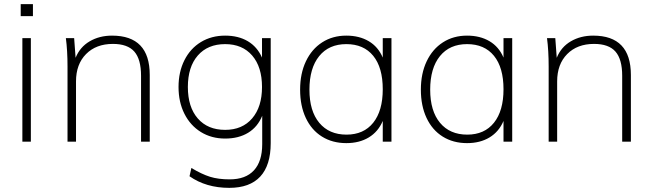

<svg xmlns="http://www.w3.org/2000/svg" viewBox="-20 -684 3151 927"><path d="M88 0V-500H129V0ZM80 -664H139V-606H80Z M703 -322V0H661V-318Q661 -398 628.5 -435Q596 -472 525 -472Q444 -472 395.5 -423Q347 -374 347 -291V0H306V-362Q306 -440 298 -500H338L345 -405Q366 -457 413 -484.5Q460 -512 521 -512Q703 -512 703 -322Z M1287 -500V7Q1287 114 1236.5 168.5Q1186 223 1087 223Q975 223 895 167L904 127Q954 157 994 169.5Q1034 182 1089 182Q1166 182 1206 138.5Q1246 95 1246 12V-125Q1224 -71 1178 -43Q1132 -15 1067 -15Q1001 -15 950 -46.5Q899 -78 870.5 -134.5Q842 -191 842 -264Q842 -337 870.5 -393.5Q899 -450 950 -481Q1001 -512 1067 -512Q1131 -512 1176.5 -485Q1222 -458 1245 -406V-500ZM1245 -264Q1245 -361 1197.5 -416Q1150 -471 1067 -471Q983 -471 935 -416Q887 -361 887 -264Q887 -167 935 -112Q983 -57 1067 -57Q1150 -57 1197.5 -112.5Q1245 -168 1245 -264Z M1870 -500V0H1828V-100Q1806 -48 1760.5 -20.5Q1715 7 1652 7Q1585 7 1534.5 -24.5Q1484 -56 1456.5 -114.5Q1429 -173 1429 -251Q1429 -329 1457 -388Q1485 -447 1535.5 -479.5Q1586 -512 1652 -512Q1715 -512 1760.5 -485Q1806 -458 1828 -406V-500ZM1828 -253Q1828 -358 1782 -414.5Q1736 -471 1652 -471Q1568 -471 1521 -413Q1474 -355 1474 -251Q1474 -148 1521.5 -91Q1569 -34 1653 -34Q1736 -34 1782 -91.5Q1828 -149 1828 -253Z M2453 -500V0H2411V-100Q2389 -48 2343.5 -20.5Q2298 7 2235 7Q2168 7 2117.5 -24.5Q2067 -56 2039.5 -114.5Q2012 -173 2012 -251Q2012 -329 2040 -388Q2068 -447 2118.5 -479.5Q2169 -512 2235 -512Q2298 -512 2343.5 -485Q2389 -458 2411 -406V-500ZM2411 -253Q2411 -358 2365 -414.5Q2319 -471 2235 -471Q2151 -471 2104 -413Q2057 -355 2057 -251Q2057 -148 2104.5 -91Q2152 -34 2236 -34Q2319 -34 2365 -91.5Q2411 -149 2411 -253Z M3026 -322V0H2984V-318Q2984 -398 2951.5 -435Q2919 -472 2848 -472Q2767 -472 2718.5 -423Q2670 -374 2670 -291V0H2629V-362Q2629 -440 2621 -500H2661L2668 -405Q2689 -457 2736 -484.5Q2783 -512 2844 -512Q3026 -512 3026 -322Z"/></svg>

Font: MuliDisplayVN ExtraLight
Style: Regular
Weight: 200
Designer: Vernon Adams
Foundry: Vernon Adams
Version: Version 2.100